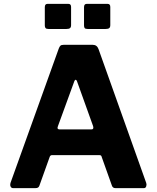

<svg xmlns="http://www.w3.org/2000/svg" viewBox="-20 -974 811 994"><path d="M48 0Q39 0 35 -8Q31 -16 35 -29L284 -722Q288 -733 293 -737.5Q298 -742 310 -742H460Q482 -742 490 -720L737 -27Q740 -19 737 -9.5Q734 0 725 0H578Q563 0 559 -14L507 -160Q506 -165 503.5 -168Q501 -171 494 -171H250Q240 -171 237 -161L184 -13Q182 -7 177.5 -3.5Q173 0 163 0H48ZM453 -304Q467 -304 462 -321L378 -555Q375 -561 371.5 -561Q368 -561 365 -554L280 -321Q273 -304 289 -304ZM348 -938V-844Q348 -833 342.5 -828.5Q337 -824 324 -824H231Q220 -824 216 -828.5Q212 -833 212 -842V-937Q212 -954 226 -954H334Q348 -954 348 -938ZM551 -938V-844Q551 -833 545.5 -828.5Q540 -824 527 -824H434Q422 -824 418.5 -828.5Q415 -833 415 -842V-937Q415 -954 429 -954H537Q551 -954 551 -938Z"/></svg>

Font: Libre Franklin
Style: Bold
Weight: 700
Designer: Pablo Impallari, Rodrigo Fuenzalida, Nhung Nguyen
Foundry: Impallari Type
Version: Version 3.000